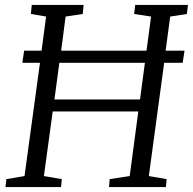

<svg xmlns="http://www.w3.org/2000/svg" viewBox="-20 -763 786 783"><path d="M2.5 0 6 -32.5 80 -45 143 -507H71L78.5 -556.5H149.5L168 -695.5L106 -706L109.5 -743H321L317.5 -706L247.5 -695.5L229.5 -556.5H577.5L596 -695.5L527 -706L531.5 -743H746.5L742 -706L674 -695.5L655.5 -556.5H732.5L725 -507H649.5L587 -45L659.5 -32.5L656.5 0H424.5L427.5 -32.5L509 -45L544 -308.5H195L159 -45L232 -32.5L229 0ZM202 -357.5H551L571 -507H222Z"/></svg>

Font: Merriweather 36pt Light
Style: Italic
Weight: 300
Italic angle: -7.8°
Version: Version 2.101